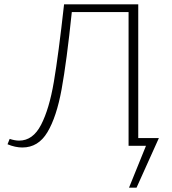

<svg xmlns="http://www.w3.org/2000/svg" viewBox="-20 -678 799 893"><path d="M615 195H580L659 0H578V-622H314Q290 -391 266.5 -262.5Q243 -134 200.5 -63Q158 8 84 8Q51 8 15 -7L25 -32Q49 -24 69 -24Q133 -24 171 -97.5Q209 -171 230.5 -297.5Q252 -424 278 -658H623V-36H719Z"/></svg>

Font: Ysabeau Light
Style: Regular
Weight: 300
Designer: Christian Thalmann (Catharsis Fonts)
Version: Version 0.003